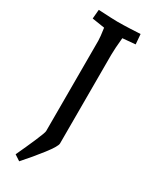

<svg xmlns="http://www.w3.org/2000/svg" viewBox="-231 -766 820 1022"><g transform="rotate(30 179.0 -255.0)"><path d="M130 -11V-566Q130 -588 122 -642L45 -654L50 -710Q143 -705 166 -705Q203 -705 247.5 -707Q292 -709 307 -710L312 -649L234 -642Q227 -572 227 -536V9Q227 27 182.5 84.5Q138 142 86 200L51 177Q81 113 105.5 56Q130 -1 130 -11Z"/></g></svg>

Font: Andada Pro Medium
Style: Regular
Weight: 500
Designer: Carolina Giovagnoli
Foundry: Huerta Tipografica
Version: Version 3.005; ttfautohint (v1.8.4)